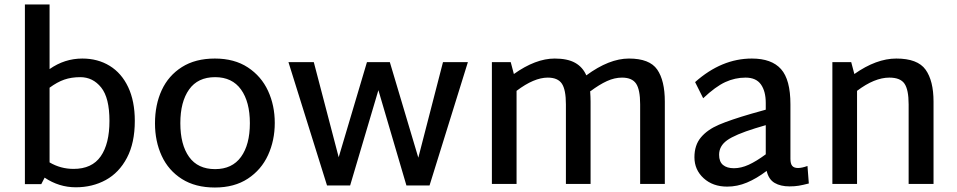

<svg xmlns="http://www.w3.org/2000/svg" viewBox="-20 -820 4268 856"><path d="M581 -281Q581 -183 546 -116.5Q511 -50 451.5 -17.5Q392 15 318 15Q243 15 179 -28L164 1H91V-800H201V-512Q268 -559 347 -559Q416 -559 469 -526.5Q522 -494 551.5 -431.5Q581 -369 581 -281ZM468 -281Q468 -384 431 -430Q394 -476 338 -476Q298 -476 266.5 -465Q235 -454 201 -429V-96Q250 -67 308 -67Q390 -67 429 -123Q468 -179 468 -281Z M671 -270Q671 -353 701 -418Q731 -483 791 -521Q851 -559 938 -559Q1025 -559 1085 -519.5Q1145 -480 1175 -415Q1205 -350 1205 -272Q1205 -194 1175 -128.5Q1145 -63 1085 -23.5Q1025 16 938 16Q851 16 791 -22Q731 -60 701 -125Q671 -190 671 -270ZM1094 -271Q1094 -366 1054.5 -421Q1015 -476 939 -476Q862 -476 823 -421Q784 -366 784 -271Q784 -175 823 -120.5Q862 -66 939 -66Q1015 -66 1054.5 -120.5Q1094 -175 1094 -271Z M2066 -543 1895 7H1792L1667 -418L1541 7H1438L1266 -543H1379L1490 -119L1616 -543H1718L1845 -117L1955 -543Z M2944 -367V0H2834V-355Q2834 -420 2816 -447Q2798 -474 2753 -474Q2720 -474 2686 -458.5Q2652 -443 2612 -413L2611 -416Q2613 -386 2613 -367V0H2503V-355Q2503 -420 2485 -447Q2467 -474 2422 -474Q2361 -474 2283 -415V0H2173V-543H2257L2271 -490Q2368 -559 2453 -559Q2510 -559 2544 -540Q2578 -521 2594 -484Q2696 -559 2784 -559Q2876 -559 2910 -510Q2944 -461 2944 -367Z M3586 -2Q3559 5 3541 8Q3523 11 3500 11Q3460 11 3433.5 -4.5Q3407 -20 3398 -58Q3353 -24 3310 -6Q3267 12 3222 12Q3158 12 3117 -25.5Q3076 -63 3076 -119Q3076 -173 3105 -207.5Q3134 -242 3185.5 -264Q3237 -286 3330 -313L3394 -331V-361Q3394 -413 3372.5 -443.5Q3351 -474 3304 -474Q3257 -474 3213.5 -454Q3170 -434 3115 -382L3079 -454Q3197 -559 3332 -559Q3420 -559 3462 -512Q3504 -465 3504 -355V-112Q3504 -90 3512 -80.5Q3520 -71 3538 -71Q3555 -71 3580 -80ZM3252 -70Q3284 -70 3318 -85.5Q3352 -101 3394 -132V-262L3347 -248Q3257 -220 3221.5 -194.5Q3186 -169 3186 -130Q3186 -99 3203.5 -84.5Q3221 -70 3252 -70Z M4142 -367V0H4031V-355Q4031 -420 4012.5 -447Q3994 -474 3945 -474Q3879 -474 3801 -415V0H3691V-543H3775L3789 -490Q3887 -559 3976 -559Q4071 -559 4106.5 -509.5Q4142 -460 4142 -367Z"/></svg>

Font: Martel Sans SemiBold
Style: Regular
Weight: 600
Designer: Dan Reynolds and Mathieu Réguer
Foundry: Dan Reynolds and Mathieu Réguer
Version: Version 1.002; ttfautohint (v1.1) -l 5 -r 5 -G 72 -x 0 -D la